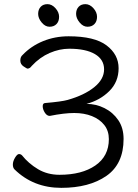

<svg xmlns="http://www.w3.org/2000/svg" viewBox="-20 -888 667 926"><path d="M448 -807Q448 -785 435.5 -772Q423 -759 402 -759Q381 -759 364 -779.5Q347 -800 347 -821Q347 -842 359 -855Q371 -868 392 -868Q413 -868 430.5 -848.5Q448 -829 448 -807ZM265 -807Q265 -785 252.5 -772Q240 -759 219 -759Q198 -759 181 -779.5Q164 -800 164 -821Q164 -842 176 -855Q188 -868 209 -868Q230 -868 247.5 -848.5Q265 -829 265 -807ZM220 -329Q206 -329 196 -345Q186 -361 186 -375.5Q186 -390 197 -391Q278 -398 306 -406Q387 -429 434.5 -467.5Q482 -506 482 -553.5Q482 -601 438 -627Q394 -653 314 -653Q267 -653 219.5 -632.5Q172 -612 133 -570Q124 -557 112 -557Q110 -557 94 -567.5Q78 -578 78 -596Q78 -614 89 -623Q130 -666 187.5 -689.5Q245 -713 311 -713Q436 -713 494 -669Q552 -625 552 -559Q552 -493 507 -448.5Q462 -404 397 -387Q443 -387 484 -366.5Q525 -346 550.5 -308.5Q576 -271 576 -218Q576 -97 493 -39.5Q410 18 275.5 18Q141 18 50 -71Q42 -79 42 -94.5Q42 -110 52.5 -127.5Q63 -145 71.5 -145Q80 -145 86 -139Q118 -99 163.5 -72Q209 -45 267 -45Q375 -45 440 -90Q505 -135 505 -217Q505 -257 483 -285Q461 -313 423.5 -328Q386 -343 338 -343Q290 -343 220 -329Z"/></svg>

Font: LXGW WenKai
Style: Regular
Weight: 400
Designer: LXGW / Fontworks Inc.
Foundry: LXGW / Fontworks Inc.
Version: Version 1.520; June 14, 2025